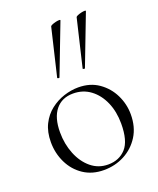

<svg xmlns="http://www.w3.org/2000/svg" viewBox="-138 -816 754 914"><g transform="rotate(-20 238.5 -359.0)"><path d="M230 13Q171 13 127.5 -16Q84 -45 60.5 -93.5Q37 -142 37 -198Q37 -250 56 -288Q75 -326 106.5 -350.5Q138 -375 175 -387Q212 -399 248 -399Q308 -399 351 -369Q394 -339 417 -292Q440 -245 440 -193Q440 -129 411 -83Q382 -37 334.5 -12Q287 13 230 13ZM258 -5Q314 -5 348 -42.5Q382 -80 382 -167Q382 -228 361 -276Q340 -324 302.5 -352Q265 -380 215 -380Q158 -380 126 -340.5Q94 -301 94 -227Q94 -168 114.5 -117Q135 -66 172 -35.5Q209 -5 258 -5ZM181 -474Q180 -471 174.5 -472.5Q169 -474 170 -476L227 -716Q228 -719 236 -722.5Q244 -726 254.5 -728.5Q265 -731 272.5 -731Q280 -731 278 -727ZM310 -474Q309 -471 303.5 -472.5Q298 -474 299 -476L356 -716Q357 -719 365 -722.5Q373 -726 383.5 -728.5Q394 -731 401.5 -731Q409 -731 407 -727Z"/></g></svg>

Font: Cormorant Garamond Light Light
Style: Regular
Weight: 300
Version: Version 4.001